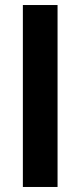

<svg xmlns="http://www.w3.org/2000/svg" viewBox="-20 -744 320 764"><path d="M71 0V-724H209V0Z"/></svg>

Font: Archivo SemiBold Expanded SemiBold
Style: Regular
Weight: 600
Width: 7
Version: Version 2.001